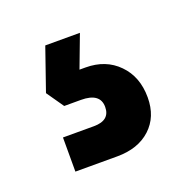

<svg xmlns="http://www.w3.org/2000/svg" viewBox="-60 -69 360 362"><g transform="rotate(-20 120.0 111.5)"><path d="M63.5 -10H133L108.5 55H120.5Q161 55 186.2 80.8Q211.5 106.5 211.5 148Q211.5 187 186.5 210Q161.5 233 119.5 233H35.5V164.5H97.5Q130 164.5 130 137.5Q130 109.5 91.5 109.5H58L34 75Z"/></g></svg>

Font: Overused Grotesk SemiBold
Style: Regular
Weight: 610
Version: Version 0.004